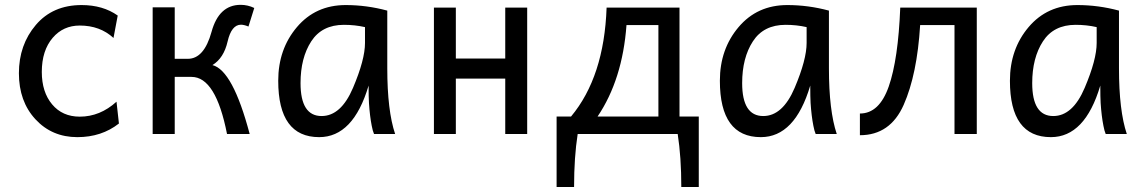

<svg xmlns="http://www.w3.org/2000/svg" viewBox="-20 -543 4653 778"><path d="M293.5 12.7Q190.4 12.7 123.5 -59.8Q56.6 -132.3 56.6 -246.1Q56.6 -361.3 125.2 -441.9Q193.8 -522.5 310.5 -522.5Q397 -522.5 457 -480L439.9 -389.2Q385.3 -439.5 303.2 -439.5Q236.3 -439.5 193.8 -390.1Q149.4 -338.4 149.4 -251.5Q149.4 -169.9 191.2 -120.1Q232.9 -70.3 303.2 -70.3Q385.3 -70.3 452.1 -130.9L461.9 -42.5Q391.6 12.7 293.5 12.7Z M991.7 0H899.9Q854.5 -231.4 756.3 -231.4H688V0H598.6V-513.2H688V-304.7H741.2Q807.1 -304.7 837.2 -414.1Q867.2 -523.4 955.1 -523.4Q983.9 -523.4 1010.3 -510.7L986.8 -435.5Q968.8 -442.9 956.5 -442.9Q918 -442.9 902.3 -375Q886.7 -307.1 840.8 -279.3Q923.3 -258.3 991.7 0Z M1283.2 -72.8Q1361.8 -72.8 1410.4 -187Q1459 -301.3 1459 -369.1V-433.1Q1418.5 -442.4 1373.5 -442.4Q1284.7 -442.4 1241.2 -375.5Q1197.8 -308.6 1197.8 -206.1Q1197.8 -72.8 1283.2 -72.8ZM1273.4 12.7Q1107.4 12.7 1107.4 -215.8Q1107.4 -343.8 1183.1 -433.1Q1258.8 -522.5 1380.9 -522.5Q1465.8 -522.5 1549.3 -500V-266.1Q1549.3 -94.7 1581.1 0H1495.6Q1490.2 -12.2 1486.3 -33.2Q1478.5 -72.3 1475.1 -125.5Q1473.6 -149.4 1473.6 -196.3Q1411.6 12.7 1273.4 12.7Z M2116.2 0H2027.3V-224.6H1827.1V0H1738.3V-512.2H1827.1V-305.7H2027.3V-512.2H2116.2Z M2647.9 -70.8V-441.4H2518.6Q2502.4 -220.7 2401.4 -70.8ZM2293.9 -70.8Q2428.2 -231.9 2438 -512.2H2733.4V-70.8H2811.5V214.8H2740.7Q2740.7 93.8 2726.1 0H2320.8Q2306.2 93.8 2306.2 214.8H2235.4V-70.8Z M3072.8 -72.8Q3151.4 -72.8 3200 -187Q3248.5 -301.3 3248.5 -369.1V-433.1Q3208 -442.4 3163.1 -442.4Q3074.2 -442.4 3030.8 -375.5Q2987.3 -308.6 2987.3 -206.1Q2987.3 -72.8 3072.8 -72.8ZM3063 12.7Q2897 12.7 2897 -215.8Q2897 -343.8 2972.7 -433.1Q3048.3 -522.5 3170.4 -522.5Q3255.4 -522.5 3338.9 -500V-266.1Q3338.9 -94.7 3370.6 0H3285.2Q3279.8 -12.2 3275.9 -33.2Q3268.1 -72.3 3264.6 -125.5Q3263.2 -149.4 3263.2 -196.3Q3201.2 12.7 3063 12.7Z M3464.4 4.9V-83Q3543 -83 3581.3 -192.6Q3619.6 -302.2 3627.9 -512.2H3938V0H3847.7V-441.4H3708.5Q3696.3 -241.2 3641.8 -118.2Q3587.4 4.9 3464.4 4.9Z M4248 -72.8Q4326.7 -72.8 4375.2 -187Q4423.8 -301.3 4423.8 -369.1V-433.1Q4383.3 -442.4 4338.4 -442.4Q4249.5 -442.4 4206.1 -375.5Q4162.6 -308.6 4162.6 -206.1Q4162.6 -72.8 4248 -72.8ZM4238.3 12.7Q4072.3 12.7 4072.3 -215.8Q4072.3 -343.8 4147.9 -433.1Q4223.6 -522.5 4345.7 -522.5Q4430.7 -522.5 4514.2 -500V-266.1Q4514.2 -94.7 4545.9 0H4460.4Q4455.1 -12.2 4451.2 -33.2Q4443.4 -72.3 4439.9 -125.5Q4438.5 -149.4 4438.5 -196.3Q4376.5 12.7 4238.3 12.7Z"/></svg>

Font: Cadman
Style: Regular
Weight: 400
Designer: Paul James MIller
Foundry: High-Logic / Made with FontCreator
Version: Version 2.114;March 28, 2021;FontCreator 13.0.0.2683 64-bit